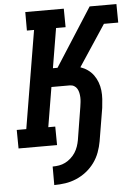

<svg xmlns="http://www.w3.org/2000/svg" viewBox="-62 -782 738 1043"><g transform="rotate(-5 307.0 -260.0)"><path d="M191 215V114Q209 114 226.5 111Q244 108 260 100Q276 92 290.5 79Q305 66 315 50.5Q325 35 331 17.5Q337 0 340 -17L369 -196Q371 -209 372.5 -222Q374 -235 373.5 -247.5Q373 -260 370.5 -272Q368 -284 362 -294.5Q356 -305 345.5 -311Q335 -317 322 -317H222L186 -101H224L225 0H15L14 -101H66L155 -634H116V-735H326L327 -634H275L239 -418H264L467 -735H613L614 -634H536L388 -410Q409 -403 427.5 -390Q446 -377 459 -359Q472 -341 480 -319.5Q488 -298 490.5 -275Q493 -252 491.5 -228Q490 -204 487 -180L457 0Q452 29 441 59Q430 89 411 115Q392 141 366.5 161Q341 181 311.5 193.5Q282 206 251.5 210.5Q221 215 191 215Z"/></g></svg>

Font: Iosevka Etoile
Style: Bold Italic
Weight: 700
Italic angle: -9°
Designer: Belleve Invis
Foundry: Belleve Invis
Version: Version 28.1.0; ttfautohint (v1.8.4)